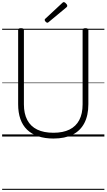

<svg xmlns="http://www.w3.org/2000/svg" viewBox="-20 -1279 998 1799"><path d="M481 19Q400 19 338 -2Q276 -23 234 -63.5Q192 -104 171 -164Q150 -224 150 -303V-996Q150 -1006 156 -1010.5Q162 -1015 176 -1015Q191 -1015 197.5 -1010.5Q204 -1006 204 -996V-301Q204 -214 235.5 -154.5Q267 -95 328.5 -65Q390 -35 481 -35Q570 -35 631 -65Q692 -95 723 -154.5Q754 -214 754 -301V-996Q754 -1006 760.5 -1010.5Q767 -1015 781 -1015Q808 -1015 808 -996V-303Q808 -198 770.5 -126Q733 -54 660.5 -17.5Q588 19 481 19ZM424 -1066Q417 -1066 408 -1075Q399 -1084 399 -1091Q399 -1093 399.5 -1096.5Q400 -1100 404 -1103L562 -1250Q566 -1253 569 -1256Q572 -1259 577 -1259Q584 -1259 591.5 -1253Q599 -1247 604.5 -1239.5Q610 -1232 610 -1225Q610 -1221 609 -1218Q608 -1215 602 -1210L437 -1073Q433 -1070 430 -1068Q427 -1066 424 -1066ZM0 490H958V500H0ZM0 -20H958V0H0ZM0 -505H958V-500H0ZM0 -1010H958V-1000H0Z"/></svg>

Font: Playwrite ES Guides
Style: Regular
Weight: 400
Designer: Veronika Burian, José Scaglione
Foundry: TypeTogether
Version: Version 1.003